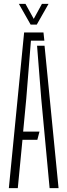

<svg xmlns="http://www.w3.org/2000/svg" viewBox="-20 -967 346 987"><path d="M25.5 0 104 -800H203.5L208 -758H139L115 -459L99 -290.5H183L172 -248.5H95.5L71.5 0ZM235 0 192 -460 170.5 -732H209L281 0ZM137.5 -840.5 77 -947H111L153.5 -870L195.5 -947H229.5L169 -840.5Z"/></svg>

Font: Big Shoulders Stencil Display Thin Light
Style: Regular
Weight: 300
Version: Version 2.001